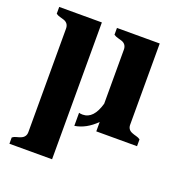

<svg xmlns="http://www.w3.org/2000/svg" viewBox="-122 -585 834 882"><g transform="rotate(20 295.0 -144.5)"><path d="M227.5 189.9H19V159.2Q27.3 152.8 38.3 150.1Q49.3 147.5 59.1 143.6Q82.5 134.3 82.5 109.9V-396Q82.5 -421.9 59.1 -430.7Q49.3 -434.1 38.3 -436.8Q27.3 -439.5 19 -445.8V-479H227.5ZM289.1 -50.8Q342.3 -50.8 365.2 -131.8V-396Q365.2 -421.9 342.3 -430.7Q332.5 -434.1 321.5 -436.8Q310.5 -439.5 301.3 -445.8V-479H510.3V-82Q510.3 -57.6 533.7 -48.8Q543.5 -44.9 554.4 -42.2Q565.4 -39.6 573.7 -33.2V0H374.5V-45.9Q326.7 2 271 10.7V-53.2Q278.3 -50.8 289.1 -50.8Z"/></g></svg>

Font: Stardos Stencil
Style: Bold
Weight: 700
Designer: vernon adams
Foundry: vernon adams
Version: Version 1.000